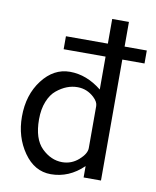

<svg xmlns="http://www.w3.org/2000/svg" viewBox="-83 -786 700 861"><g transform="rotate(10 267.5 -355.5)"><path d="M35.2 -221.2Q35.2 -320.3 87.2 -388.2Q139.2 -456.1 212.9 -456.1Q289.1 -456.1 357.9 -400.9V-550.8H167V-609.9H357.9V-722.2H434.1V-609.9H535.2V-550.8H434.1V0H355V-51.8Q290 11.2 207 11.2Q132.8 11.2 84 -58.6Q35.2 -128.4 35.2 -221.2ZM112.8 -222.2Q112.8 -133.3 154.8 -92Q196.8 -50.8 248 -50.8Q290 -50.8 322.5 -79.3Q355 -107.9 355 -133.8V-325.2Q355 -344.2 334 -363.8Q301.8 -393.6 259.8 -394H257.8Q233.9 -394 210.4 -385Q187 -376 164.1 -357.4Q141.1 -338.9 127 -304Q112.8 -269 112.8 -222.2Z"/></g></svg>

Font: CMU Sans Serif
Style: Medium
Weight: 500
Version: Version 0.7.0